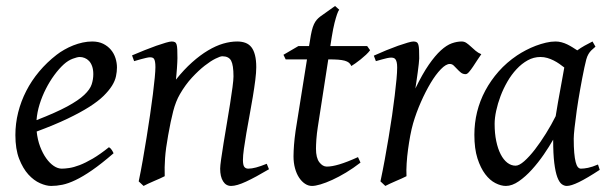

<svg xmlns="http://www.w3.org/2000/svg" viewBox="-20 -594 2011 634"><path d="M190.9 -381.8Q174.8 -367.2 159.4 -346.2Q144 -325.2 131.6 -300.8Q119.1 -276.4 110.8 -249.8Q102.5 -223.1 100.6 -197.3Q164.6 -222.2 201.9 -242.4Q239.3 -262.7 258.3 -280.8Q277.3 -298.8 282.7 -315.4Q288.1 -332 288.1 -349.1Q288.1 -364.3 284.2 -375.2Q280.3 -386.2 273.9 -392.8Q267.6 -399.4 259.5 -402.6Q251.5 -405.8 243.2 -405.8Q235.4 -405.8 220.2 -400.1Q205.1 -394.5 190.9 -381.8ZM366.2 -371.1Q366.2 -357.4 363 -342.3Q359.9 -327.1 349.9 -311Q339.8 -294.9 322 -277.3Q304.2 -259.8 274.7 -241Q245.1 -222.2 202.6 -201.9Q160.2 -181.6 101.1 -159.7Q104 -132.3 112.5 -109.9Q121.1 -87.4 132.6 -71.3Q144 -55.2 157.5 -46.1Q170.9 -37.1 184.1 -37.1Q194.3 -37.1 209 -39.3Q223.6 -41.5 242.9 -48.8Q262.2 -56.2 286.4 -70.3Q310.5 -84.5 339.8 -107.9Q345.2 -105 349.4 -98.4Q353.5 -91.8 355 -87.9Q314.9 -53.2 284.2 -32Q253.4 -10.7 229.2 0.7Q205.1 12.2 185.8 16.1Q166.5 20 148.9 20Q132.8 20 112.3 11Q91.8 2 73.7 -17.8Q55.7 -37.6 43.2 -69.6Q30.8 -101.6 30.8 -147.9Q30.8 -186 40 -222.9Q49.3 -259.8 66.7 -293.7Q84 -327.6 109.4 -357.9Q134.8 -388.2 167 -413.1Q178.2 -421.9 192.4 -429.9Q206.5 -438 221.9 -444.1Q237.3 -450.2 253.2 -453.6Q269 -457 284.2 -457Q305.2 -457 320.6 -449.5Q335.9 -441.9 346.2 -429.7Q356.4 -417.5 361.3 -402.1Q366.2 -386.7 366.2 -371.1Z M868.2 -35.2Q823.7 -8.8 792.7 5.6Q761.7 20 743.2 20Q726.1 20 716.6 4.6Q707 -10.7 707 -37.1Q707 -45.9 710.2 -68.6Q713.4 -91.3 718.3 -121.6Q723.1 -151.9 729 -186Q734.9 -220.2 739.7 -251Q744.6 -281.7 747.8 -306.2Q751 -330.6 751 -341.8Q751 -378.9 743.2 -393.6Q735.4 -408.2 713.9 -408.2Q707.5 -408.2 691.7 -400.4Q675.8 -392.6 655.8 -377Q635.7 -361.3 614 -337.9Q592.3 -314.5 574.2 -283.2Q560.5 -259.8 552 -227.1Q543.5 -194.3 535.2 -147Q527.3 -103.5 525.1 -72.3Q522.9 -41 523.9 -12.2Q517.6 -8.8 508.1 -4.6Q498.5 -0.5 488.5 3.9Q478.5 8.3 469.2 12.5Q460 16.6 454.1 20L438 4.9Q444.8 -27.3 451.4 -64.9Q458 -102.5 464.1 -140.4Q470.2 -178.2 475.6 -215.1Q481 -252 484.9 -283Q488.8 -314 491 -337.4Q493.2 -360.8 493.2 -372.1Q493.2 -383.3 491.9 -389.9Q490.7 -396.5 488.5 -399.7Q486.3 -402.8 482.9 -403.8Q479.5 -404.8 475.1 -404.8Q470.7 -404.8 462.2 -402.8Q453.6 -400.9 444.8 -398.4Q434.6 -395.5 422.9 -392.1L416 -411.1Q436.5 -419.9 457.3 -428.2Q478 -436.5 496.1 -442.9Q514.2 -449.2 527.6 -453.1Q541 -457 546.9 -457Q553.7 -457 557.6 -454.8Q561.5 -452.6 563.2 -446.8Q564.9 -440.9 565.4 -430.2Q565.9 -419.4 565.9 -401.9Q565.9 -396.5 565.4 -387.2Q564.9 -377.9 564.2 -367.4Q563.5 -356.9 562.5 -346.9Q561.5 -336.9 561 -331.1Q587.4 -364.3 614.3 -388.2Q641.1 -412.1 667 -427.5Q692.9 -442.9 717 -450Q741.2 -457 763.2 -457Q778.3 -457 790.3 -452.6Q802.2 -448.2 810.1 -438.2Q817.9 -428.2 822 -411.9Q826.2 -395.5 826.2 -372.1Q826.2 -355 823 -329.6Q819.8 -304.2 814.9 -274.7Q810.1 -245.1 804.2 -213.9Q798.3 -182.6 793.5 -154.3Q788.6 -126 785.4 -102.8Q782.2 -79.6 782.2 -65.9Q782.2 -49.3 786.6 -43.2Q791 -37.1 799.8 -37.1Q811 -37.1 825.7 -41Q840.3 -44.9 860.8 -53.2Z M1170.4 -57.1Q1146.5 -38.6 1122.6 -24.2Q1098.6 -9.8 1077.1 0Q1055.7 9.8 1038.3 14.9Q1021 20 1010.3 20Q998 20 987.1 12.7Q976.1 5.4 967.5 -7.6Q959 -20.5 954.1 -38.6Q949.2 -56.6 949.2 -78.1Q949.2 -87.4 949.7 -96.7Q950.2 -106 950.9 -116Q951.7 -126 952.9 -137.2Q954.1 -148.4 956.1 -162.1L993.7 -397.9H923.3L916 -413.1L965.3 -441.9H1000.5L1003.4 -459Q1006.3 -479 1009.5 -492.2Q1012.7 -505.4 1016.8 -514.2Q1021 -522.9 1025.9 -528.6Q1030.8 -534.2 1037.1 -539.1L1086.4 -574.2L1100.1 -562Q1096.7 -557.6 1092.8 -546.4Q1089.4 -536.6 1084.7 -518.6Q1080.1 -500.5 1075.2 -470.2L1070.8 -441.9H1192.4L1202.1 -428.2Q1197.3 -421.4 1188.7 -413.3Q1180.2 -405.3 1170.9 -397.9Q1161.6 -390.6 1153.1 -384.5Q1144.5 -378.4 1140.1 -376Q1137.2 -382.8 1132.1 -387Q1127 -391.1 1118.2 -393.6Q1109.4 -396 1096.4 -397Q1083.5 -397.9 1065.4 -397.9H1064L1029.3 -173.8Q1027.8 -164.6 1026.6 -154.1Q1025.4 -143.6 1024.7 -134Q1023.9 -124.5 1023.7 -116.2Q1023.4 -107.9 1023.4 -103Q1023.4 -72.8 1034.4 -58.3Q1045.4 -43.9 1059.1 -43.9Q1076.2 -43.9 1100.8 -51.3Q1125.5 -58.6 1162.1 -75.2Z M1569.3 -415Q1563.5 -407.2 1556.4 -396Q1549.3 -384.8 1542.2 -374.3Q1535.2 -363.8 1528.8 -356.4Q1522.5 -349.1 1517.6 -349.1Q1508.3 -349.1 1501.7 -354.5Q1495.1 -359.9 1489.5 -366Q1483.9 -372.1 1478.3 -377.4Q1472.7 -382.8 1465.3 -382.8Q1452.6 -382.8 1435.8 -365.5Q1418.9 -348.1 1402.1 -320.1Q1385.3 -292 1369.9 -257.1Q1354.5 -222.2 1344.2 -187Q1338.9 -168.5 1334.7 -146.2Q1330.6 -124 1327.4 -100.6Q1324.2 -77.1 1322.8 -54.4Q1321.3 -31.7 1322.3 -12.2Q1315.9 -8.8 1306.4 -4.6Q1296.9 -0.5 1286.9 3.9Q1276.9 8.3 1267.6 12.5Q1258.3 16.6 1252.4 20L1236.3 4.9Q1243.7 -29.8 1250.5 -66.9Q1257.3 -104 1263.4 -140.9Q1269.5 -177.7 1274.7 -212.9Q1279.8 -248 1283.4 -278.3Q1287.1 -308.6 1289.3 -332.5Q1291.5 -356.4 1291.5 -371.1Q1291.5 -382.3 1289.8 -388.9Q1288.1 -395.5 1285.4 -398.7Q1282.7 -401.9 1279.1 -402.8Q1275.4 -403.8 1271.5 -403.8Q1266.6 -403.8 1258.3 -402.1Q1250 -400.4 1241.7 -397.9Q1231.9 -395.5 1221.2 -392.1L1214.4 -410.2Q1234.9 -419.4 1255.6 -428Q1276.4 -436.5 1294.4 -442.9Q1312.5 -449.2 1325.9 -453.1Q1339.4 -457 1345.2 -457Q1352.1 -457 1356 -454.6Q1359.9 -452.1 1361.6 -446Q1363.3 -439.9 1363.8 -429Q1364.3 -418 1364.3 -400.9Q1364.3 -395.5 1362.8 -382.8Q1361.3 -370.1 1359.4 -355.2Q1357.4 -340.3 1355.2 -325.7Q1353 -311 1351.6 -301.8Q1375 -350.1 1396 -380.4Q1417 -410.6 1435.8 -427.7Q1454.6 -444.8 1471.7 -450.9Q1488.8 -457 1504.4 -457Q1513.2 -457 1520.3 -452.1Q1527.3 -447.3 1534.7 -440.4Q1542 -433.6 1550.3 -426.5Q1558.6 -419.4 1569.3 -415Z M1814.9 -210.4Q1818.4 -232.4 1822.5 -256.1Q1826.7 -279.8 1830.8 -301.8Q1835 -323.7 1838.1 -342Q1841.3 -360.4 1843.3 -371.1Q1835.9 -377 1827.1 -383.1Q1818.4 -389.2 1808.3 -394.3Q1798.3 -399.4 1787.4 -402.6Q1776.4 -405.8 1764.6 -405.8Q1742.2 -405.8 1722.4 -394.8Q1702.6 -383.8 1685.8 -365.7Q1668.9 -347.7 1655.5 -324.5Q1642.1 -301.3 1632.8 -276.6Q1623.5 -252 1618.4 -228Q1613.3 -204.1 1613.3 -185.1Q1613.3 -153.3 1618.7 -127.9Q1624 -102.5 1633.3 -84.5Q1642.6 -66.4 1655.3 -56.6Q1668 -46.9 1682.6 -46.9Q1694.3 -46.9 1711.2 -61.8Q1728 -76.7 1746.3 -100.3Q1764.6 -124 1782.7 -153.1Q1800.8 -182.1 1814.9 -210.4ZM1960.4 -33.2Q1918 -5.4 1891.8 7.3Q1865.7 20 1851.6 20Q1842.8 20 1834.7 13.9Q1826.7 7.8 1820.3 -9Q1814 -25.9 1810.3 -55.7Q1806.6 -85.4 1806.6 -132.8Q1793.9 -110.4 1775.6 -83.7Q1757.3 -57.1 1736.3 -33.9Q1715.3 -10.7 1693.1 4.6Q1670.9 20 1650.4 20Q1634.3 20 1616 10.7Q1597.7 1.5 1582.3 -18.8Q1566.9 -39.1 1556.6 -71Q1546.4 -103 1546.4 -148.9Q1546.4 -187.5 1555.4 -224.4Q1564.5 -261.2 1582.5 -294.9Q1600.6 -328.6 1626.7 -358.2Q1652.8 -387.7 1687.5 -411.1Q1700.7 -419.9 1716.6 -428.2Q1732.4 -436.5 1749.3 -442.9Q1766.1 -449.2 1782.7 -453.1Q1799.3 -457 1814.5 -457Q1824.7 -457 1834.5 -454.3Q1844.2 -451.7 1853.3 -447.3Q1862.3 -442.9 1870.6 -437.7Q1878.9 -432.6 1886.2 -427.7Q1897.5 -436 1910.2 -443.1Q1922.9 -450.2 1936.5 -457L1946.3 -439.9Q1938 -433.1 1932.6 -427.7Q1927.2 -422.4 1923.1 -415.3Q1918.9 -408.2 1916 -397.9Q1913.1 -387.7 1909.7 -371.1Q1902.3 -335.9 1895.8 -299.1Q1889.2 -262.2 1884.5 -229.5Q1879.9 -196.8 1877.2 -171.9Q1874.5 -147 1874.5 -136.2Q1874.5 -108.4 1876.2 -89.4Q1877.9 -70.3 1880.9 -58.8Q1883.8 -47.4 1888.2 -42.2Q1892.6 -37.1 1898.4 -37.1Q1908.2 -37.1 1921.6 -39.8Q1935.1 -42.5 1954.6 -50.8Z"/></svg>

Font: Gentium Plus Afr
Style: Italic
Weight: 400
Italic angle: -8°
Designer: J. Victor Gaultney, Annie Olsen, Iska Routamaa, Becca Hirsbrunner
Foundry: SIL International
Version: Version 5.000